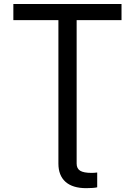

<svg xmlns="http://www.w3.org/2000/svg" viewBox="-20 -748 686 976"><path d="M418.5 208.5Q349.1 208.5 313 176.3Q276.9 144 276.9 83.5V-79.6H369.6V83.5Q369.6 108.9 387.5 119.9Q405.3 130.9 445.8 130.9Q451.2 130.9 459 130.4Q466.8 129.9 474.1 128.9V204.1Q466.8 206.1 451.9 207.3Q437 208.5 418.5 208.5ZM47.9 -645.5V-727.5H597.7V-645.5H369.6V0H276.9V-645.5Z"/></svg>

Font: Inter Variable
Style: Regular
Weight: 400
Designer: Rasmus Andersson
Foundry: rsms
Version: Version 4.001;git-9221beed3